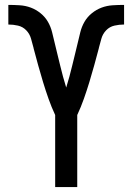

<svg xmlns="http://www.w3.org/2000/svg" viewBox="-20 -763 540 783"><path d="M205 0V-294Q190 -326 178 -360Q166 -394 155.5 -428.5Q145 -463 135.5 -497.5Q126 -532 117 -566V-567Q112 -586 106.5 -605.5Q101 -625 87 -639.5Q73 -654 53.5 -658.5Q34 -663 14 -663V-743Q37 -743 60.5 -741.5Q84 -740 105.5 -732Q127 -724 145.5 -709Q164 -694 175.5 -674Q187 -654 192.5 -631.5Q198 -609 203.5 -586Q209 -563 214.5 -540.5Q220 -518 225.5 -495.5Q231 -473 237 -450.5Q243 -428 250 -406Q257 -428 263 -450.5Q269 -473 274.5 -495.5Q280 -518 285.5 -540.5Q291 -563 296.5 -586Q302 -609 307.5 -631.5Q313 -654 324.5 -674Q336 -694 354.5 -709Q373 -724 394.5 -732Q416 -740 439.5 -741.5Q463 -743 486 -743V-663Q466 -663 446.5 -658.5Q427 -654 413 -639.5Q399 -625 393.5 -605.5Q388 -586 383 -567V-566Q374 -532 364.5 -497.5Q355 -463 344.5 -428.5Q334 -394 322 -360Q310 -326 295 -294V0Z"/></svg>

Font: Iosevka SS10 Medium
Style: Regular
Weight: 500
Monospace: yes
Designer: Belleve Invis
Foundry: Belleve Invis
Version: Version 28.0.6; ttfautohint (v1.8.4)